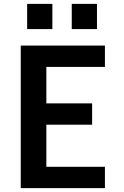

<svg xmlns="http://www.w3.org/2000/svg" viewBox="-20 -970 640 990"><path d="M87 0V-735H521V-625H219V-437H455V-327H219V-110H521V0ZM350 -820V-950H480V-820ZM120 -820V-950H250V-820Z"/></svg>

Font: Iosevka SS04 XBd Ex
Style: Regular
Weight: 800
Width: 7
Monospace: yes
Designer: Belleve Invis
Foundry: Belleve Invis
Version: Version 19.0.0; ttfautohint (v1.8.4)